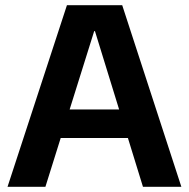

<svg xmlns="http://www.w3.org/2000/svg" viewBox="-20 -720 728 740"><path d="M9 0 238 -700H451L679 0H531L346 -600H343L155 0ZM121 -188 158 -298H518L554 -188Z"/></svg>

Font: DM Sans 36pt ExtraBold
Style: Regular
Weight: 800
Designer: Colophon Foundry, Jonny Pinhorn
Foundry: Colophon Foundry
Version: Version 4.004;gftools[0.9.30]